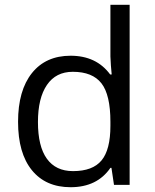

<svg xmlns="http://www.w3.org/2000/svg" viewBox="-20 -780 653 810"><path d="M450.2 -71.8H445.8Q389.6 9.8 277.8 9.8Q172.9 9.8 114.5 -62Q56.2 -133.8 56.2 -266.1Q56.2 -398.4 114.7 -471.7Q173.3 -544.9 277.8 -544.9Q386.7 -544.9 444.8 -465.8H451.2L447.8 -504.4L445.8 -542V-759.8H526.9V0H460.9ZM288.1 -58.1Q371.1 -58.1 408.4 -103.3Q445.8 -148.4 445.8 -249V-266.1Q445.8 -379.9 408 -428.5Q370.1 -477.1 287.1 -477.1Q215.8 -477.1 178 -421.6Q140.1 -366.2 140.1 -265.1Q140.1 -162.6 177.7 -110.4Q215.3 -58.1 288.1 -58.1Z"/></svg>

Font: Shl
Style: Regular
Weight: 400
Foundry: Saber Rastikerdar (saber.rastikerdar@gmail.com)
Version: Version 3.4.0